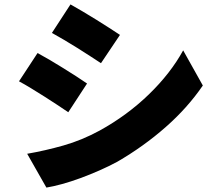

<svg xmlns="http://www.w3.org/2000/svg" viewBox="-20 -790 996 869"><path d="M299 -770Q324 -756 354.5 -738Q385 -720 415.5 -701Q446 -682 474 -664Q502 -646 523 -632L437 -504Q416 -518 388 -536Q360 -554 330 -573Q300 -592 270 -609.5Q240 -627 215 -641ZM103 -94Q184 -108 267 -131.5Q350 -155 431 -199Q556 -268 654 -363Q752 -458 809 -562L898 -403Q829 -302 729.5 -214.5Q630 -127 511 -58Q474 -38 431 -19Q388 0 344.5 16Q301 32 261 43Q221 54 190 59ZM150 -550Q176 -536 206.5 -518Q237 -500 267.5 -481Q298 -462 326 -444Q354 -426 374 -412L289 -282Q267 -297 239 -315.5Q211 -334 181 -353Q151 -372 121.5 -390Q92 -408 66 -422Z"/></svg>

Font: Kinto Sans Black
Style: Regular
Weight: 900
Designer: Authors: Ryoko NISHIZUKA  (kana & ideographs); Paul D. Hunt (Latin, Greek & Cyrillic); Wenlong ZHANG  (bopomofo); Sandol
Foundry: Adobe Systems Incorporated, ookami Inc.
Version: Version 0.001